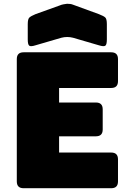

<svg xmlns="http://www.w3.org/2000/svg" viewBox="-20 -997 694 1017"><path d="M569 0H105Q69 0 69 -36V-684Q69 -720 105 -720H569Q605 -720 605 -684V-567Q605 -531 569 -531H293V-454H488Q524 -454 524 -418V-311Q524 -275 488 -275H293V-189H569Q605 -189 605 -153V-36Q605 0 569 0ZM305 -797 168 -757Q143 -749 135 -755Q127 -761 127 -788V-869Q127 -896 135.5 -904Q144 -912 168 -922L296 -968Q305 -972 315.5 -974Q326 -976 335 -977Q344 -977 352 -976Q360 -975 367 -972L504 -922Q530 -912 538 -904Q546 -896 546 -869V-788Q546 -761 538 -755Q530 -749 504 -757L367 -797Q336 -805 305 -797Z"/></svg>

Font: Bungee Tint
Style: Regular
Weight: 400
Designer: David Jonathan Ross
Foundry: David Jonathan Ross
Version: Version 2.001